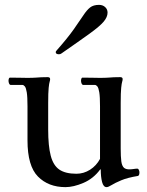

<svg xmlns="http://www.w3.org/2000/svg" viewBox="-20 -756 605 789"><path d="M178 -223Q178 -156 188.5 -116Q199 -76 224 -59Q249 -42 294 -42Q324 -42 350 -58.5Q376 -75 391 -103V-319Q391 -358 388 -376.5Q385 -395 380 -401Q375 -407 370 -407H321Q317 -408 315 -413.5Q313 -419 313 -424Q313 -429 314.5 -433Q316 -437 319 -437Q344 -437 360.5 -436.5Q377 -436 390 -436Q413 -436 425 -437Q437 -438 447.5 -438.5Q458 -439 474 -439Q484 -439 484 -431Q484 -426 482 -420Q480 -414 478 -395Q476 -376 476 -332V-146Q476 -112 478.5 -93Q481 -74 490 -66Q498 -60 511 -60Q520 -60 529 -61.5Q538 -63 545 -63Q548 -63 550.5 -58Q553 -53 553 -48Q553 -35 547 -33Q504 -26 478 -15Q452 -4 438.5 4.5Q425 13 418 13Q405 13 399.5 -8Q394 -29 394 -60H392Q364 -22 323 -4.5Q282 13 249 13Q179 13 136 -30.5Q93 -74 93 -179V-319Q93 -358 90 -376.5Q87 -395 82 -401Q77 -407 72 -407H23Q19 -408 17 -413.5Q15 -419 15 -424Q15 -429 16.5 -433Q18 -437 21 -437Q46 -437 62.5 -436.5Q79 -436 92 -436Q115 -436 127 -437Q139 -438 149.5 -438.5Q160 -439 176 -439Q186 -439 186 -431Q186 -426 184 -420Q182 -414 180 -395Q178 -376 178 -332ZM232 -536Q228 -533 222 -533Q209 -533 209 -542Q209 -545 213 -549Q258 -600 283 -635.5Q308 -671 322.5 -693Q337 -715 350.5 -725.5Q364 -736 387 -736Q402 -736 412 -727Q422 -718 422 -704Q422 -686 406 -667Q390 -648 348.5 -618Q307 -588 232 -536Z"/></svg>

Font: Sedan
Style: Regular
Weight: 400
Designer: Sebastian Salazar
Foundry: Sebastian Salazar
Version: Version 1.100; ttfautohint (v1.8.4.7-5d5b)